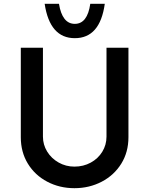

<svg xmlns="http://www.w3.org/2000/svg" viewBox="-20 -978 781 1006"><path d="M370 -105Q417 -105 455.5 -126Q494 -147 516 -183Q538 -219 538 -262V-728H653V-259Q653 -181 615.5 -120.5Q578 -60 513 -26Q448 8 370 8Q292 8 227.5 -26Q163 -60 126 -120.5Q89 -181 89 -259V-728H205V-262Q205 -220 227 -184Q249 -148 287 -126.5Q325 -105 370 -105ZM214 -958H289Q306 -853 372 -853Q438 -853 453 -958H529Q504 -778 372 -778Q241 -778 214 -958Z"/></svg>

Font: Josefin Sans SemiBold
Style: Regular
Weight: 600
Designer: Santiago Orozco
Foundry: Typemade
Version: Version 2.000